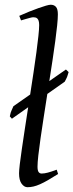

<svg xmlns="http://www.w3.org/2000/svg" viewBox="-20 -762 307 802"><path d="M222.7 -35.2Q198.7 -20 180.4 -9.5Q162.1 1 147.2 7.6Q132.3 14.2 119.6 17.1Q106.9 20 94.7 20Q81.1 20 70.3 5.4Q59.6 -9.3 59.6 -38.1Q59.6 -49.3 62.7 -76.2Q65.9 -103 71.3 -139.9Q76.7 -176.8 83.5 -221.7Q90.3 -266.6 97.7 -314L29.8 -266.1L21 -275.9Q22.5 -282.2 23.2 -285.6Q23.9 -289.1 25.1 -292.7Q26.4 -296.4 28.8 -302Q31.2 -307.6 36.1 -318.4L106 -367.2Q113.3 -414.1 120.1 -459.5Q127 -504.9 132.1 -543.5Q137.2 -582 140.4 -611.6Q143.6 -641.1 143.6 -657.2Q143.6 -668.5 141.4 -675Q139.2 -681.6 135.7 -684.8Q132.3 -688 127.7 -689Q123 -689.9 118.7 -689.9Q114.7 -689.9 106.2 -687.7Q97.7 -685.5 89.4 -683.1Q79.6 -680.2 67.9 -676.8L60.5 -695.8Q81.1 -705.1 101.8 -713.4Q122.6 -721.7 140.4 -728Q158.2 -734.4 171.9 -738.3Q185.5 -742.2 191.9 -742.2Q205.6 -742.2 213.6 -733.4Q221.7 -724.6 221.7 -702.1Q221.7 -685.1 218.8 -656.2Q215.8 -627.4 210.9 -590.6Q206.1 -553.7 199.5 -511Q192.9 -468.3 186 -423.3L255.4 -471.7L266.6 -460.9L262.7 -448.2Q261.7 -444.3 260.3 -440.9Q258.8 -437.5 256.8 -433.3Q254.9 -429.2 250.5 -420.9L177.7 -369.6Q169.9 -320.3 162.6 -272.7Q155.3 -225.1 149.4 -184.6Q143.6 -144 140.1 -113Q136.7 -82 136.7 -65.9Q136.7 -49.3 141.4 -43.2Q146 -37.1 153.8 -37.1Q165 -37.1 179.9 -41Q194.8 -44.9 216.8 -53.2Z"/></svg>

Font: Gentium Basic
Style: Italic
Weight: 400
Italic angle: -8°
Designer: J. Victor Gaultney and Annie Olsen
Foundry: SIL International
Version: Version 1.102; 2013; Maintenance release